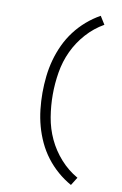

<svg xmlns="http://www.w3.org/2000/svg" viewBox="-106 -900 713 1120"><g transform="rotate(10 250.0 -340.0)"><path d="M397 161Q354 137 316.5 104.5Q279 72 249 32.5Q219 -7 198 -52Q177 -97 164 -144.5Q151 -192 145.5 -241.5Q140 -291 140 -340Q140 -389 145.5 -438.5Q151 -488 164 -535.5Q177 -583 198 -628Q219 -673 249 -712.5Q279 -752 316.5 -784.5Q354 -817 397 -841L427 -793Q369 -760 324 -709.5Q279 -659 251 -599Q223 -539 212 -472.5Q201 -406 201 -340Q201 -274 212 -207.5Q223 -141 251 -81Q279 -21 324 29.5Q369 80 427 113Z"/></g></svg>

Font: Iosevka SS04 Light
Style: Regular
Weight: 300
Monospace: yes
Designer: Belleve Invis
Foundry: Belleve Invis
Version: Version 19.0.0; ttfautohint (v1.8.4)